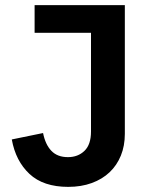

<svg xmlns="http://www.w3.org/2000/svg" viewBox="-20 -718 585 749"><path d="M467 -698V-196Q467 -149 451.5 -111Q436 -73 407.5 -46Q379 -19 338 -4Q297 11 246 11Q149 11 95 -39.5Q41 -90 26 -174L148 -199Q157 -154 180.5 -129.5Q204 -105 245 -105Q284 -105 309.5 -129.5Q335 -154 335 -205V-590H115V-698Z"/></svg>

Font: IBM Plex Sans Arabic SemiBold
Style: Regular
Weight: 600
Designer: Mike Abbink, Paul van der Laan, Pieter van Rosmalen, Wael Morcos, Khajak Apelian
Foundry: Bold Monday
Version: Version 1.1